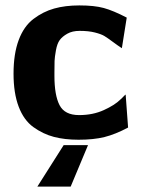

<svg xmlns="http://www.w3.org/2000/svg" viewBox="-20 -508 529 709"><path d="M30 -236Q30 -309 49 -360Q68 -411 103.5 -438Q139 -465 180 -476.5Q221 -488 273 -488Q328 -488 363 -478.5Q398 -469 448 -443L430 -330Q416 -339 396.5 -353.5Q377 -368 365.5 -375Q354 -382 330.5 -388Q307 -394 274 -394Q247 -394 228.5 -383.5Q210 -373 200.5 -360Q191 -347 186.5 -322Q182 -297 181.5 -283Q181 -269 181 -240Q181 -232 181 -228Q181 -156 200 -119.5Q219 -83 272 -83Q323 -83 363.5 -101.5Q404 -120 424 -140Q428 -143 434 -149.5Q440 -156 444 -159L453 -37Q406 -12 366 -2Q326 8 270 8Q219 8 179 -2.5Q139 -13 103.5 -38.5Q68 -64 49 -114Q30 -164 30 -236ZM118 181 215 28H305L241 181Z"/></svg>

Font: Coval
Style: Black
Weight: 1000
Foundry: Context Ltd
Version: Version 001.000